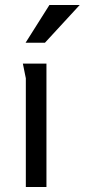

<svg xmlns="http://www.w3.org/2000/svg" viewBox="-20 -753 341 773"><path d="M84 -438Q84 -439 81 -452.5Q78 -466 75.5 -480Q73 -494 72 -497H167V0H84ZM179 -733H301L161 -581H83Z"/></svg>

Font: Rosario Light Light
Style: Regular
Weight: 300
Version: Version 1.101; ttfautohint (v1.8.1.43-b0c9)